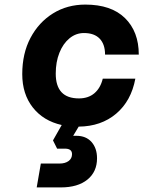

<svg xmlns="http://www.w3.org/2000/svg" viewBox="-20 -537 625 837"><path d="M77 -214Q77 -304 113 -372Q149 -440 211 -478.5Q273 -517 352 -517Q465 -517 525 -458Q585 -399 585 -299H438Q438 -344 414.5 -368.5Q391 -393 346 -393Q311 -393 283 -370Q255 -347 239 -307Q223 -267 223 -216Q223 -108 324 -108Q365 -108 391.5 -130.5Q418 -153 428 -194H570Q552 -97 486.5 -41.5Q421 14 323 15L299 55H313Q355 55 379 82Q403 109 403 153Q403 212 361 246Q319 280 245 280H140L158 176H239Q264 176 279 165Q294 154 294 135Q294 111 263 111H229L211 75L249 8Q169 -10 123 -68.5Q77 -127 77 -214Z"/></svg>

Font: Overused Grotesk
Style: Bold Italic
Weight: 700
Italic angle: -10°
Version: Version 0.003